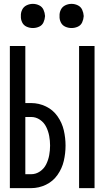

<svg xmlns="http://www.w3.org/2000/svg" viewBox="-20 -973 540 993"><path d="M31 0V-735H111V-440H141Q181 -440 217.5 -422.5Q254 -405 277.5 -371.5Q301 -338 310 -299Q319 -260 319 -220Q319 -180 310 -141Q301 -102 277.5 -68.5Q254 -35 217.5 -17.5Q181 0 141 0ZM389 0V-735H469V0ZM111 -72H141Q166 -72 187 -86.5Q208 -101 219 -123.5Q230 -146 234.5 -170.5Q239 -195 239 -220Q239 -245 234.5 -269.5Q230 -294 219 -316.5Q208 -339 187 -353.5Q166 -368 141 -368H111ZM150 -828Q133 -828 117.5 -835Q102 -842 94.5 -857.5Q87 -873 88 -890Q87 -907 94.5 -922.5Q102 -938 117.5 -945.5Q133 -953 150 -953Q167 -953 182.5 -945.5Q198 -938 205 -922.5Q212 -907 213 -890Q212 -873 205 -857.5Q198 -842 182.5 -835Q167 -828 150 -828ZM350 -828Q333 -828 317.5 -835Q302 -842 294.5 -857.5Q287 -873 288 -890Q287 -907 294.5 -922.5Q302 -938 317.5 -945.5Q333 -953 350 -953Q367 -953 382.5 -945.5Q398 -938 405 -922.5Q412 -907 413 -890Q412 -873 405 -857.5Q398 -842 382.5 -835Q367 -828 350 -828Z"/></svg>

Font: Iosevka SS01
Style: Regular
Weight: 400
Monospace: yes
Designer: Belleve Invis
Foundry: Belleve Invis
Version: 2.3.3; ttfautohint (v1.8.3)